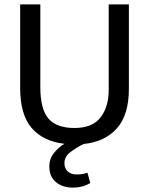

<svg xmlns="http://www.w3.org/2000/svg" viewBox="-20 -650 680 876"><path d="M72 -630H164V-253Q164 -152 201 -109Q238 -66 320 -66Q401 -66 438.5 -114Q476 -162 476 -241V-630H568V-244Q568 -126 513.5 -64.5Q459 -3 361 7Q322 27 298 46.5Q274 66 274 95Q274 119 289.5 132.5Q305 146 329 146Q358 146 379 138L392 185Q357 206 312 206Q266 206 235.5 181Q205 156 205 109Q205 74 226.5 47.5Q248 21 274 6Q177 -5 124.5 -66Q72 -127 72 -249Z"/></svg>

Font: Mukta Malar
Style: Regular
Weight: 400
Designer: Aadarsh Rajan, Girish Dalvi, Yashodeep Gholap
Foundry: Ek Type
Version: Version 2.538;PS 1.000;hotconv 16.6.51;makeotf.lib2.5.65220;